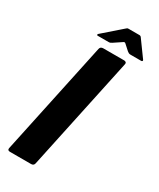

<svg xmlns="http://www.w3.org/2000/svg" viewBox="-207 -884 784 948"><g transform="rotate(30 184.5 -409.5)"><path d="M164 -14Q161 0 146 0H26Q10 0 13 -14L150 -658Q153 -673 169 -673H289Q295 -673 299 -669Q303 -665 301 -658ZM114 -713Q110 -713 109.5 -716Q109 -719 112 -722L215 -812Q222 -819 227 -819H291Q298 -819 302 -813L368 -722Q370 -719 368.5 -716Q367 -713 362 -713H303Q295 -713 291 -715Q287 -717 282 -721L251 -749Q246 -754 239 -749L194 -719Q189 -716 185.5 -714.5Q182 -713 176 -713Z"/></g></svg>

Font: Glory Thin ExtraBold
Style: Italic
Weight: 800
Italic angle: -12°
Version: Version 1.011